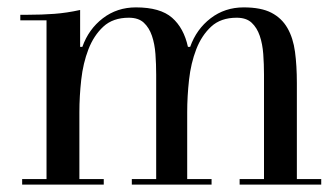

<svg xmlns="http://www.w3.org/2000/svg" viewBox="-20 -500 910 520"><path d="M261 0H40V-15H106V-445H35V-460H56Q93 -460 127 -462.5Q161 -465 197 -473V-373H203Q220 -421 258.5 -450.5Q297 -480 348 -480Q414 -480 446 -452Q478 -424 489 -373H495Q512 -421 550.5 -450.5Q589 -480 640 -480Q687 -480 715 -465.5Q743 -451 758.5 -424Q774 -397 779 -359.5Q784 -322 784 -275V-15H850V0H629V-15H695V-298Q695 -326 693 -353.5Q691 -381 683.5 -403Q676 -425 661.5 -438.5Q647 -452 621 -452Q578 -452 552 -428Q526 -404 511.5 -366.5Q497 -329 492 -284Q487 -239 487 -196V-15H553V0H337V-15H403V-298Q403 -326 401 -353.5Q399 -381 391.5 -403Q384 -425 369.5 -438.5Q355 -452 329 -452Q286 -452 260 -428Q234 -404 219.5 -366.5Q205 -329 200 -284Q195 -239 195 -196V-15H261Z"/></svg>

Font: Elsie
Style: Regular
Weight: 400
Designer: Alejandro Inler
Foundry: Alejandro Inler
Version: 1.001